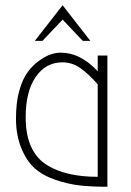

<svg xmlns="http://www.w3.org/2000/svg" viewBox="-20 -712 500 733"><path d="M353 -500H390V1Q330 1 285 -4Q240 -9 191.5 -25.5Q143 -42 112 -70Q81 -98 61 -147.5Q41 -197 41 -259Q41 -321 53.5 -365.5Q66 -410 85.5 -436.5Q105 -463 129 -480Q171 -511 212 -511Q287 -511 353 -440ZM78 -264Q78 -133 159 -82Q231 -37 353 -37V-390Q319 -429 287.5 -451.5Q256 -474 218 -474Q155 -474 116.5 -418.5Q78 -363 78 -264ZM296 -556 219 -637 142 -556H113L219 -692L325 -556Z"/></svg>

Font: Bubbler One
Style: Regular
Weight: 400
Designer: Brenda Gallo (gbrenda1987@gmail.com)
Foundry: Brenda Gallo
Version: Version 1.003